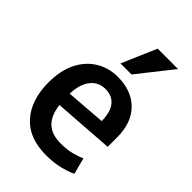

<svg xmlns="http://www.w3.org/2000/svg" viewBox="-238 -902 1019 1019"><g transform="rotate(45 271.0 -392.5)"><path d="M324 -607 478 -802H325L241 -607ZM506 -246V-316Q506 -426 445.5 -486.5Q385 -547 282 -547Q215 -547 160.5 -514.5Q106 -482 74 -419.5Q42 -357 42 -265Q42 -136 109 -59.5Q176 17 306 17Q365 17 411 5Q457 -7 482 -20L458 -112Q436 -101 400 -91.5Q364 -82 317 -82Q248 -82 212 -117.5Q176 -153 168 -222ZM387 -320 164 -303Q166 -375 197.5 -415Q229 -455 281 -455Q331 -455 358.5 -421.5Q386 -388 387 -320Z"/></g></svg>

Font: Repo DemiBold
Style: Regular
Weight: 600
Designer: Stefan Peev
Foundry: Context Ltd
Version: Version 1.502